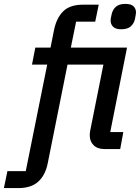

<svg xmlns="http://www.w3.org/2000/svg" viewBox="-100 -764 717 984"><path d="M64 -433 81 -520H159L177 -611Q190 -673 224.5 -706.5Q259 -740 325 -740H406L388 -653H290L263 -520H551L465 -87H532L516 0H436Q400 0 380 -19.5Q360 -39 360 -70Q360 -76 360.5 -82.5Q361 -89 362 -93L430 -433H246L145 71Q133 133 96.5 166.5Q60 200 -6 200H-80L-62 113H32L142 -433ZM521 -614Q492 -614 479.5 -627Q467 -640 467 -658Q467 -662 467.5 -668Q468 -674 472 -690Q477 -714 493.5 -729Q510 -744 543 -744Q572 -744 584.5 -731.5Q597 -719 597 -700Q597 -697 596 -690.5Q595 -684 592 -668Q587 -644 570.5 -629Q554 -614 521 -614Z"/></svg>

Font: IBM Plex Sans Medium
Style: Italic
Weight: 500
Italic angle: -11.31°
Designer: Mike Abbink, Paul van der Laan, Pieter van Rosmalen
Foundry: Bold Monday
Version: Version 3.201